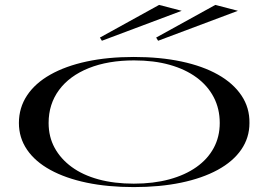

<svg xmlns="http://www.w3.org/2000/svg" viewBox="-20 -747 1093 782"><path d="M525 -515Q632 -515 719 -496.5Q806 -478 868 -443Q930 -408 963.5 -358Q997 -308 996 -246Q996 -186 962.5 -137.5Q929 -89 866.5 -55Q804 -21 717.5 -3Q631 15 525 15Q419 15 333 -3Q247 -21 185 -55Q123 -89 90 -137.5Q57 -186 57 -246Q57 -308 90 -358Q123 -408 185 -443Q247 -478 333 -496.5Q419 -515 525 -515ZM526 -501Q420 -501 341.5 -469.5Q263 -438 220.5 -380.5Q178 -323 178 -246Q178 -190 202.5 -145Q227 -100 272 -67Q317 -34 381 -16.5Q445 1 525 1Q605 1 669.5 -16.5Q734 -34 780 -66.5Q826 -99 850.5 -144.5Q875 -190 875 -246Q875 -304 850.5 -351Q826 -398 780.5 -431.5Q735 -465 671 -483Q607 -501 526 -501ZM624 -581 616 -594 857 -727 949 -703ZM395 -581 387 -594 628 -727 720 -703Z"/></svg>

Font: Kalnia Expanded Light
Style: Regular
Weight: 300
Width: 7
Designer: Frida Medrano
Foundry: Frida Medrano
Version: Version 1.105